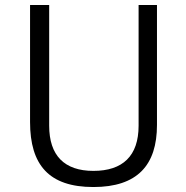

<svg xmlns="http://www.w3.org/2000/svg" viewBox="-20 -743 750 773"><path d="M612 -240V-723H538V-237C538 -115 474 -55 356 -55C239 -55 178 -117 178 -237V-723H101V-252C101 -79 177 10 356 10C533 10 612 -78 612 -240Z"/></svg>

Font: United Sans Light
Style: Regular
Weight: 300
Designer: Pablo Impallari, Rodrigo Fuenzalida (Modified by Dan O. Williams)
Version: Version 1.000;PS 001.000;hotconv 1.0.88;makeotf.lib2.5.64775